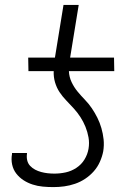

<svg xmlns="http://www.w3.org/2000/svg" viewBox="-20 -755 540 783"><path d="M198 8Q176 8 154.5 6Q133 4 113 -2.5Q93 -9 76 -20Q59 -31 46.5 -47Q34 -63 29.5 -84Q25 -105 29 -127V-131H90V-128Q88 -114 91 -101Q94 -88 103 -78.5Q112 -69 123.5 -63Q135 -57 148 -53.5Q161 -50 174.5 -48.5Q188 -47 202 -47Q225 -47 248 -52Q271 -57 291.5 -70.5Q312 -84 324.5 -104.5Q337 -125 341 -148Q345 -172 341 -194.5Q337 -217 328.5 -238Q320 -259 308 -277.5Q296 -296 281 -312.5Q266 -329 250.5 -345Q235 -361 223 -379Q211 -397 204.5 -419Q198 -441 199 -465H96L95 -520H204L239 -735H301L266 -520H445L446 -465H261Q262 -441 272 -420Q282 -399 296 -382Q310 -365 326 -348.5Q342 -332 354.5 -313.5Q367 -295 377 -275Q387 -255 393.5 -232.5Q400 -210 402.5 -186.5Q405 -163 401 -138Q397 -117 387.5 -95.5Q378 -74 362.5 -56.5Q347 -39 327.5 -26Q308 -13 286 -5.5Q264 2 242 5Q220 8 198 8Z"/></svg>

Font: Iosevka Light Oblique
Style: Regular
Weight: 300
Italic angle: -9°
Monospace: yes
Designer: Belleve Invis
Foundry: Belleve Invis
Version: Version 32.5.0; ttfautohint (v1.8.4)